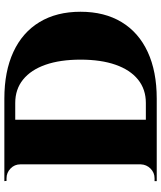

<svg xmlns="http://www.w3.org/2000/svg" viewBox="51 -791 740 882"><g transform="rotate(-90 421.0 -350.0)"><path d="M409 -700Q534 -700 623.5 -658.5Q713 -617 760.5 -538.5Q808 -460 808 -350Q808 -240 760.5 -161.5Q713 -83 623.5 -41.5Q534 0 409 0H155L154 -50Q202 -50 240 -50Q278 -50 306 -50Q334 -50 352.5 -50Q371 -50 380 -50Q389 -50 389 -50Q452 -50 496.5 -86Q541 -122 564.5 -189Q588 -256 588 -350Q588 -444 564.5 -511Q541 -578 496.5 -614Q452 -650 389 -650Q389 -650 379.5 -650Q370 -650 350.5 -650Q331 -650 302 -650Q273 -650 233.5 -650Q194 -650 144 -650V-700ZM312 -700V0H107V-700ZM110 -73V0H30V-10Q30 -10 36.5 -10Q43 -10 43 -10Q69 -10 87.5 -28.5Q106 -47 107 -73ZM110 -627H107Q107 -653 88 -671.5Q69 -690 43 -690Q43 -690 37 -690Q31 -690 31 -690L30 -700H110Z"/></g></svg>

Font: Cinzel Black
Style: Regular
Weight: 900
Designer: Natanael Gama
Version: Version 2.000